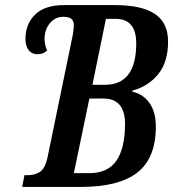

<svg xmlns="http://www.w3.org/2000/svg" viewBox="-20 -734 680 754"><path d="M76 -46H87Q118 -46 137.5 -59.5Q157 -73 166 -113L265 -593Q270 -620 270 -634Q270 -653 259.5 -660.5Q249 -668 228 -668Q197 -668 176 -643Q155 -618 155 -581Q155 -558 165 -536Q151 -521 127 -521Q105 -521 92.5 -537Q80 -553 80 -581Q80 -640 118 -677Q156 -714 232 -714H431Q536 -714 588 -679.5Q640 -645 640 -571Q640 -491 602 -443.5Q564 -396 500 -378L499 -374Q542 -365 567 -329.5Q592 -294 592 -237Q592 -113 519.5 -56.5Q447 0 299 0H67ZM392 -401Q515 -401 515 -564Q515 -612 494.5 -636Q474 -660 435 -660H396L343 -401ZM330 -54Q404 -54 437.5 -103.5Q471 -153 471 -247Q471 -347 386 -347H331L270 -54Z"/></svg>

Font: Noto Serif CondSemiBold
Style: Italic
Weight: 600
Width: 3
Italic angle: -12°
Designer: Monotype Design Team
Foundry: Monotype Imaging Inc.
Version: Version 1.001